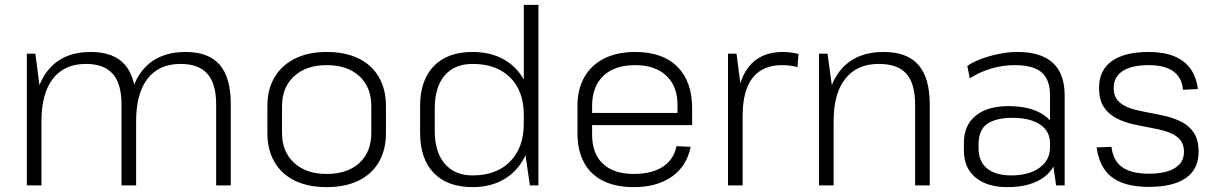

<svg xmlns="http://www.w3.org/2000/svg" viewBox="-20 -760 4979 787"><path d="M866 -333Q866 -417 830 -457.5Q794 -498 720 -498Q632 -498 585 -437.5Q538 -377 538 -264L505 -199V-264Q505 -401 566 -474Q627 -547 741 -547Q835 -547 880.5 -494.5Q926 -442 926 -333V0H866ZM90 -540H125L150 -347V0H90ZM478 -333Q478 -417 442 -457.5Q406 -498 332 -498Q244 -498 197 -437.5Q150 -377 150 -264L118 -199V-264Q118 -401 178.5 -474Q239 -547 352 -547Q447 -547 492.5 -494Q538 -441 538 -333V0H478Z M1319 7Q1243 7 1188.5 -19.5Q1134 -46 1105 -96Q1076 -146 1076 -215V-325Q1076 -394 1105.5 -443.5Q1135 -493 1189.5 -520Q1244 -547 1319 -547Q1395 -547 1449.5 -520.5Q1504 -494 1533 -444Q1562 -394 1562 -325V-215Q1562 -146 1533 -96Q1504 -46 1449.5 -19.5Q1395 7 1319 7ZM1319 -47Q1404 -47 1453 -92Q1502 -137 1502 -215V-325Q1502 -403 1453 -448Q1404 -493 1319 -493Q1235 -493 1185.5 -447.5Q1136 -402 1136 -325V-215Q1136 -138 1185.5 -92.5Q1235 -47 1319 -47Z M1917 7Q1814 7 1758 -51Q1702 -109 1702 -215V-325Q1702 -431 1758 -489Q1814 -547 1917 -547Q1990 -547 2044 -517Q2098 -487 2128 -432Q2158 -377 2158 -301V-244Q2158 -168 2128 -111.5Q2098 -55 2044 -24Q1990 7 1917 7ZM1917 -41Q2015 -41 2071 -98Q2127 -155 2127 -254V-289Q2127 -387 2071 -442.5Q2015 -498 1917 -498Q1843 -498 1802.5 -450.5Q1762 -403 1762 -315V-223Q1762 -137 1803 -89Q1844 -41 1917 -41ZM2127 -172V-740H2187V0H2152Z M2578 7Q2504 7 2452.5 -18.5Q2401 -44 2374 -93.5Q2347 -143 2347 -214V-326Q2347 -395 2375.5 -444.5Q2404 -494 2457 -520.5Q2510 -547 2584 -547Q2696 -547 2756.5 -486.5Q2817 -426 2817 -316V-247H2395V-297H2768L2757 -277V-330Q2757 -407 2711 -450Q2665 -493 2584 -493Q2499 -493 2453 -449Q2407 -405 2407 -325V-209Q2407 -130 2451.5 -88.5Q2496 -47 2578 -47Q2652 -47 2697 -76.5Q2742 -106 2753 -161L2811 -158Q2795 -79 2734 -36Q2673 7 2578 7Z M2964 -540H2999L3024 -346V0H2964ZM3000 -305Q3000 -424 3048.5 -485.5Q3097 -547 3188 -547Q3204 -547 3220.5 -545Q3237 -543 3253 -539L3249 -485Q3220 -493 3185 -493Q3106 -493 3065 -441Q3024 -389 3024 -285Z M3731 -331Q3731 -418 3695 -458Q3659 -498 3582 -498Q3493 -498 3445 -437.5Q3397 -377 3397 -264L3365 -199V-264Q3365 -401 3426.5 -474Q3488 -547 3602 -547Q3698 -547 3744.5 -494Q3791 -441 3791 -331V0H3731ZM3337 -540H3372L3397 -357V0H3337Z M4284 -173V-369Q4284 -434 4249.5 -463.5Q4215 -493 4139 -493Q4090 -493 4043 -479Q3996 -465 3955 -439L3945 -490Q3970 -507 4004.5 -519.5Q4039 -532 4077 -539.5Q4115 -547 4150 -547Q4247 -547 4295.5 -502.5Q4344 -458 4344 -369V0H4309ZM4109 7Q4026 7 3978.5 -32.5Q3931 -72 3931 -142V-175Q3931 -246 3979 -285.5Q4027 -325 4114 -325Q4206 -325 4260 -287.5Q4314 -250 4314 -180V-145Q4314 -74 4259 -33.5Q4204 7 4109 7ZM4125 -41Q4198 -41 4241 -72.5Q4284 -104 4284 -156V-172Q4284 -222 4243.5 -249.5Q4203 -277 4130 -277Q4063 -277 4027 -252.5Q3991 -228 3991 -167V-153Q3991 -98 4026 -69.5Q4061 -41 4125 -41Z M4689 6Q4590 6 4538 -33.5Q4486 -73 4475 -156L4536 -158Q4542 -102 4579.5 -75Q4617 -48 4689 -48Q4758 -48 4795.5 -71Q4833 -94 4833 -137Q4833 -172 4814 -191Q4795 -210 4764 -220Q4733 -230 4696 -236.5Q4659 -243 4622 -251.5Q4585 -260 4554 -276.5Q4523 -293 4504 -322Q4485 -351 4485 -400Q4485 -472 4537 -509.5Q4589 -547 4689 -547Q4749 -547 4791.5 -530Q4834 -513 4859 -479Q4884 -445 4890 -395L4829 -392Q4825 -442 4789.5 -467.5Q4754 -493 4689 -493Q4619 -493 4582 -469Q4545 -445 4545 -400Q4545 -365 4564 -345.5Q4583 -326 4614 -316Q4645 -306 4682 -299.5Q4719 -293 4756 -284.5Q4793 -276 4824 -260Q4855 -244 4874 -215Q4893 -186 4893 -137Q4893 -67 4841 -30.5Q4789 6 4689 6Z"/></svg>

Font: Pathway Extreme 8pt Thin
Style: Regular
Weight: 100
Version: Version 1.001;gftools[0.9.26]